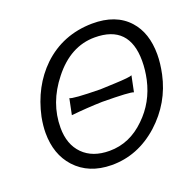

<svg xmlns="http://www.w3.org/2000/svg" viewBox="-116 -752 899 885"><g transform="rotate(-20 334.0 -310.0)"><path d="M647 -301Q619 -171 519 -80Q415 13 286 12Q175 11 110 -60Q50 -126 50 -231Q50 -266 58 -308Q88 -447 179 -535Q279 -630 423 -632Q540 -633 602 -564Q658 -502 658 -396Q658 -353 647 -301ZM572 -302Q582 -348 582 -392Q582 -568 413 -568Q294 -568 206 -456Q123 -352 123 -230Q123 -148 170 -100.5Q217 -53 300 -53Q399 -53 476 -129Q549 -199 572 -302ZM513 -346 497 -268Q484 -276 344 -277Q269 -275 192 -267L208 -345Q219 -336 356 -334Q401 -336 429 -337Q502 -340 513 -346Z"/></g></svg>

Font: GFS Neohellenic Rg
Style: Italic
Weight: 400
Italic angle: -12°
Designer: Takis Katsoulidis and George D. Matthiopoulos
Foundry: Takis Katsoulidis and George D. Matthiopoulos
Version: Version 1.0